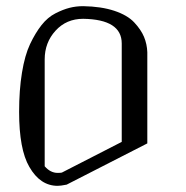

<svg xmlns="http://www.w3.org/2000/svg" viewBox="-20 -811 602 623"><path d="M250 -750Q195.3 -750 160.2 -711.4Q125 -672.9 125 -618.2V-271.5Q143.6 -250 167 -250Q176.8 -250 180.7 -251L375 -350.6V-669.9Q375 -748 250 -750ZM250 -791Q308.6 -790 351.1 -775.9Q393.6 -761.7 415.5 -738.3Q437.5 -714.8 447.3 -691.4Q457 -668 458 -641.6V-345.7L196.3 -211.9Q176.8 -208 167 -208Q110.4 -208 75.2 -269.5Q42 -326.2 42 -448.2Q42 -518.6 51.3 -575.2Q60.5 -631.8 77.6 -668Q94.7 -704.1 114.7 -729.5Q134.8 -754.9 159.7 -767.6Q184.6 -780.3 205.6 -785.6Q226.6 -791 250 -791Z"/></svg>

Font: wanta
Style: Medium
Weight: 500
Version: Version 0.91